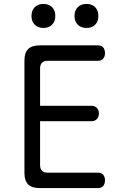

<svg xmlns="http://www.w3.org/2000/svg" viewBox="-20 -962 640 982"><path d="M185 -421H447Q465 -421 475.5 -410Q486 -399 486 -382Q486 -364 475.5 -353Q465 -342 447 -342H185V-118Q185 -99 194.5 -89Q204 -79 223 -79H481Q499 -79 508 -68Q517 -57 517 -40Q517 -22 508 -11Q499 0 481 0H183Q143 0 124 -19Q105 -38 105 -77V-653Q105 -692 124 -711Q143 -730 183 -730H481Q499 -730 508 -719Q517 -708 517 -690Q517 -673 508 -662Q499 -651 481 -651H223Q204 -651 194.5 -641Q185 -631 185 -612ZM422 -819Q395 -819 378 -835.5Q361 -852 361 -880Q361 -909 378 -925.5Q395 -942 422 -942Q450 -942 466.5 -925.5Q483 -909 483 -880Q483 -852 466.5 -835.5Q450 -819 422 -819ZM202 -819Q175 -819 158 -835.5Q141 -852 141 -880Q141 -909 158 -925.5Q175 -942 202 -942Q229 -942 246 -925.5Q263 -909 263 -880Q263 -852 246 -835.5Q229 -819 202 -819Z"/></svg>

Font: Maple Mono Normal NL Light
Style: Regular
Weight: 300
Monospace: yes
Designer: subframe7536
Version: Version 7.000